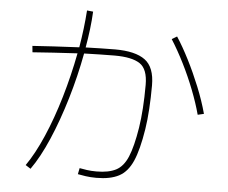

<svg xmlns="http://www.w3.org/2000/svg" viewBox="-55 -844 1110 935"><g transform="rotate(5 500.0 -376.0)"><path d="M126 12 101 -4Q143 -64 182 -154Q221 -244 252.5 -351Q284 -458 305 -568Q244 -565 187 -561Q130 -557 86 -554L83 -585Q127 -588 186.5 -591.5Q246 -595 311 -598Q319 -645 324.5 -690.5Q330 -736 333 -780L363 -777Q361 -735 355.5 -690Q350 -645 342 -600Q379 -601 415.5 -602Q452 -603 486 -603Q585 -603 632.5 -568Q680 -533 680 -444Q680 -384 676.5 -328.5Q673 -273 666 -229Q650 -127 625.5 -71.5Q601 -16 559 6Q517 28 449 28Q420 28 396.5 24.5Q373 21 358 18L364 -12Q379 -9 400 -6Q421 -3 447 -3Q506 -3 542 -21.5Q578 -40 599 -90Q620 -140 635 -233Q649 -322 649 -444Q649 -521 610 -547Q571 -573 486 -573Q450 -573 412.5 -572Q375 -571 337 -570Q316 -457 283 -346.5Q250 -236 210 -143Q170 -50 126 12ZM914 -321Q899 -377 874.5 -440Q850 -503 819.5 -564Q789 -625 756 -677L781 -692Q811 -646 842 -585Q873 -524 900 -457.5Q927 -391 944 -328Z"/></g></svg>

Font: Murecho ExtraLight
Style: Regular
Weight: 200
Designer: Neil Summerour
Foundry: Positype
Version: Version 1.010; ttfautohint (v1.8.3)